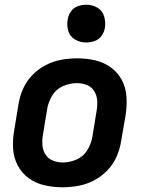

<svg xmlns="http://www.w3.org/2000/svg" viewBox="-20 -785 616 813"><path d="M244 8Q277 8 311 2Q345 -4 377 -20.5Q409 -37 434.5 -63.5Q460 -90 474 -122.5Q488 -155 493 -188L512 -298Q518 -337 515.5 -375.5Q513 -414 496 -446Q479 -478 449.5 -499.5Q420 -521 383 -529.5Q346 -538 307 -538Q274 -538 240 -532Q206 -526 174 -509.5Q142 -493 116.5 -466.5Q91 -440 77 -407.5Q63 -375 58 -342L40 -232Q33 -193 35.5 -155Q38 -117 55 -84.5Q72 -52 101.5 -30.5Q131 -9 168.5 -0.5Q206 8 244 8ZM246 -97Q224 -97 204 -105Q184 -113 172.5 -131Q161 -149 159.5 -171Q158 -193 162 -215L180 -325Q185 -354 201.5 -381Q218 -408 247 -420.5Q276 -433 305 -433Q328 -433 348 -425Q368 -417 379 -399Q390 -381 391.5 -359.5Q393 -338 389 -315L371 -205Q366 -176 349.5 -149Q333 -122 304 -109.5Q275 -97 246 -97ZM345 -605Q362 -605 380 -611Q398 -617 409.5 -632.5Q421 -648 424 -666Q428 -691 421 -715.5Q414 -740 392.5 -752.5Q371 -765 345 -765Q328 -765 310 -759Q292 -753 281 -737.5Q270 -722 267 -705Q262 -679 269 -654.5Q276 -630 298 -617.5Q320 -605 345 -605Z"/></svg>

Font: Iosevka Sparkle Oblique
Style: Bold
Weight: 700
Italic angle: -9°
Designer: Belleve Invis
Foundry: Belleve Invis
Version: Version 4.5.0; ttfautohint (v1.8.3)